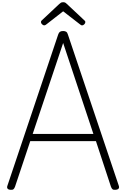

<svg xmlns="http://www.w3.org/2000/svg" viewBox="-20 -1700 1140 1733"><path d="M75 13Q55 12 48 2Q41 -8 47 -24L505 -1388Q511 -1406 521 -1413Q531 -1420 550 -1420Q568 -1420 578 -1413Q588 -1406 593 -1388L1052 -24Q1058 -8 1050.5 2Q1043 12 1022 13Q1004 15 995.5 8Q987 1 981 -16L846 -426H253L116 -16Q110 1 101.5 8Q93 15 75 13ZM275 -491H823L550 -1312ZM379 -1471Q370 -1471 360 -1480.5Q350 -1490 350 -1499Q350 -1502 350.5 -1506Q351 -1510 356 -1515L515 -1664Q522 -1670 529 -1675Q536 -1680 550 -1680Q564 -1680 571 -1675Q578 -1670 584 -1664L745 -1513Q749 -1509 749.5 -1505.5Q750 -1502 750 -1499Q750 -1490 740.5 -1480.5Q731 -1471 722 -1471Q716 -1471 711.5 -1473.5Q707 -1476 701 -1481L550 -1598L400 -1481Q394 -1476 389 -1473.5Q384 -1471 379 -1471Z"/></svg>

Font: Playwrite BE WAL Light
Style: Regular
Weight: 300
Version: Version 1.002